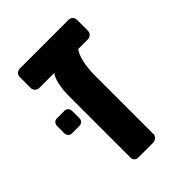

<svg xmlns="http://www.w3.org/2000/svg" viewBox="-171 -659 747 747"><g transform="rotate(-45 203.0 -285.5)"><path d="M353.5 -564.5C349.2 -568.8 343.3 -571 336 -571H69C62.3 -571 56.7 -568.8 52 -564.5C47.3 -560.2 45 -554.3 45 -547V-488C45 -481.3 47.3 -475.7 52 -471C56.7 -466.3 62.3 -464 69 -464H151C135.7 -443.3 128 -406.3 128 -353V-22C128 -15.3 130 -10 134 -6C138 -2 143.3 0 150 0H230C236.7 0 242.7 -2.2 248 -6.5C253.3 -10.8 256 -16 256 -22V-344C256 -370 258.3 -393.7 263 -415C267.7 -436.3 274.3 -452.7 283 -464H336C342.7 -464 348.3 -466.3 353 -471C357.7 -475.7 360 -481.3 360 -488V-547C360 -554.3 357.8 -560.2 353.5 -564.5ZM19 -255C23 -251 28.3 -249 35 -249H74C80.7 -249 86 -251 90 -255C94 -259 96 -264.3 96 -271V-310C96 -316.7 94 -322 90 -326C86 -330 80.7 -332 74 -332H35C28.3 -332 23 -330 19 -326C15 -322 13 -316.7 13 -310V-271C13 -264.3 15 -259 19 -255Z"/></g></svg>

Font: Rubik
Style: Regular
Weight: 500
Designer: Hubert & Fischer
Foundry: Hubert & Fischer
Version: Version 1.100